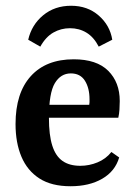

<svg xmlns="http://www.w3.org/2000/svg" viewBox="-20 -637 470 667"><path d="M34 -206Q34 -314 87 -372.5Q140 -431 236 -431Q316 -431 356 -391Q396 -351 396 -286Q396 -272 395 -256.5Q394 -241 391 -228H113V-273H290Q291 -278 291 -282Q291 -286 291 -292Q291 -331 275 -356.5Q259 -382 226 -382Q191 -382 170.5 -348Q150 -314 150 -227Q150 -168 161.5 -131.5Q173 -95 197 -78Q221 -61 259 -61Q290 -61 319 -73Q348 -85 367 -109L394 -90Q380 -42 335 -16Q290 10 225 10Q159 10 117 -17Q75 -44 54.5 -92.5Q34 -141 34 -206ZM227 -617Q284 -617 323 -583Q362 -549 370 -499L323 -475Q306 -508 280.5 -523.5Q255 -539 223 -539Q192 -539 165.5 -524Q139 -509 120 -475L78 -499Q90 -551 130 -584Q170 -617 227 -617Z"/></svg>

Font: Yrsa SemiBold
Style: Regular
Weight: 600
Version: Version 2.004